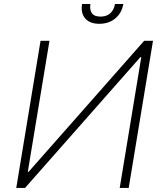

<svg xmlns="http://www.w3.org/2000/svg" viewBox="-20 -929 806 949"><path d="M180.4 -727.3 60.4 0H103.7L674 -646.7H678.3L571.7 0H616.1L736.2 -727.3H692.5L121.6 -79.9H117.4L224.5 -727.3ZM548.3 -909.1H589.5Q582 -865.1 550.2 -838.2Q518.5 -811.4 470.9 -811.4Q423.7 -811.4 400.9 -838.2Q378.2 -865.1 385.7 -909.1H426.8Q422.2 -881 434.1 -864Q446 -846.9 476.9 -846.9Q507.8 -846.9 525.7 -864Q543.7 -881 548.3 -909.1Z"/></svg>

Font: Inter Extra Light  BETA
Style: Italic
Weight: 200
Italic angle: 9.39999°
Designer: Rasmus Andersson
Foundry: rsms
Version: Version 3.011;git-f93a4a705